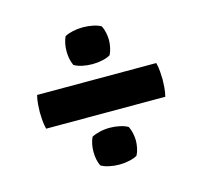

<svg xmlns="http://www.w3.org/2000/svg" viewBox="-78 -648 697 660"><g transform="rotate(-15 270.0 -318.0)"><path d="M194.5 -497Q194.5 -526 205 -548.5Q217 -555 234.2 -558.8Q251.5 -562.5 270 -562.5Q288 -562.5 305.8 -558.8Q323.5 -555 334 -548.5Q339.5 -538 342.5 -523.8Q345.5 -509.5 345.5 -497Q345.5 -484.5 342.5 -470.5Q339.5 -456.5 334 -446Q324 -439.5 306 -435.5Q288 -431.5 270 -431.5Q251.5 -431.5 234 -435.2Q216.5 -439 205 -446Q194.5 -468.5 194.5 -497ZM194.5 -139.5Q194.5 -168 205 -190.5Q217 -197 234.2 -201Q251.5 -205 270 -205Q288 -205 305.8 -201Q323.5 -197 334 -190.5Q339.5 -180 342.5 -165.8Q345.5 -151.5 345.5 -139.5Q345.5 -127 342.5 -112.8Q339.5 -98.5 334 -88.5Q324 -82 306 -78Q288 -74 270 -74Q251.5 -74 234 -77.8Q216.5 -81.5 205 -88.5Q194.5 -110.5 194.5 -139.5ZM58 -258.5Q54 -273.5 52.8 -290.8Q51.5 -308 51.5 -318.5Q51.5 -329 52.8 -346.2Q54 -363.5 58 -378.5H482Q486 -363.5 487.2 -346.2Q488.5 -329 488.5 -318.5Q488.5 -308 487.2 -290.8Q486 -273.5 482 -258.5Z"/></g></svg>

Font: Signika Negative Light
Style: Bold
Weight: 700
Version: Version 2.001